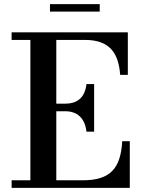

<svg xmlns="http://www.w3.org/2000/svg" viewBox="-20 -906 696 926"><path d="M221 -886V-850H461V-886ZM397 -271H434V-500.5H397C389.5 -433.5 351 -406 294.5 -406H251.5V-713.5H390C507 -713.5 552 -652 559.5 -545H596.5V-750H36V-713.5H126.5V-36.5H36V0H606V-225H569.5C562 -98 516 -36.5 379.5 -36.5H251.5V-369.5H294.5C351 -369.5 389.5 -338 397 -271Z"/></svg>

Font: Bodoni* 06pt Medium
Style: Regular
Weight: 500
Version: Version 2.3